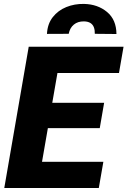

<svg xmlns="http://www.w3.org/2000/svg" viewBox="-20 -946 642 966"><path d="M500 -131.8 477.1 0H108.4L131.3 -131.8ZM292 -710.9 168.5 0H1.5L124.5 -710.9ZM503.9 -428.7 481.9 -301.3H160.6L183.1 -428.7ZM601.6 -710.9 578.6 -578.6H208.5L231.9 -710.9ZM565.9 -774.9 457 -775.9Q457.5 -794.4 452.4 -808.3Q447.3 -822.3 435.1 -830.1Q422.9 -837.9 402.8 -838.4Q371.6 -838.9 351.6 -822.3Q331.5 -805.7 325.7 -775.9L216.3 -775.4Q218.8 -825.7 245.4 -859.6Q272 -893.6 313.5 -910.4Q355 -927.2 402.3 -926.3Q471.7 -924.8 518.6 -885.7Q565.4 -846.7 565.9 -774.9Z"/></svg>

Font: Roboto Black
Style: Italic
Weight: 900
Italic angle: -12°
Designer: Christian Robertson
Foundry: Google
Version: Version 3.0; 2020